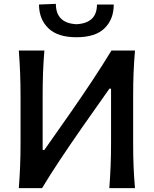

<svg xmlns="http://www.w3.org/2000/svg" viewBox="-20 -975 797 995"><path d="M77.5 0Q82 -58.5 84.2 -113.2Q86.5 -168 86.5 -234.5V-474.5Q86.5 -542.5 84.2 -598Q82 -653.5 77.5 -713H210Q205 -653.5 203 -597.8Q201 -542 201 -474V-198H210L351 -399Q403 -474 454.8 -551.8Q506.5 -629.5 557.5 -713H679.5Q674.5 -653.5 672.2 -598Q670 -542.5 670 -474.5V-234.5Q670 -168 672.2 -113.2Q674.5 -58.5 679.5 0H546.5Q551 -59 553.2 -113.8Q555.5 -168.5 555.5 -235V-515.5H547L405.5 -314.5Q341.5 -222.5 290.8 -146.2Q240 -70 198 0ZM376 -782Q278.5 -782 230.5 -828.8Q182.5 -875.5 182 -951.5L269.5 -955Q269.5 -855 376 -849.5Q482.5 -855 482.5 -951.5H569.5Q569.5 -875.5 522.2 -828.8Q475 -782 376 -782Z"/></svg>

Font: Commissioner Flair Medium
Style: Regular
Weight: 500
Designer: Kostas Bartsokas
Foundry: Kostas Bartsokas
Version: Version 1.000; ttfautohint (v1.8.3)